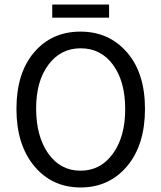

<svg xmlns="http://www.w3.org/2000/svg" viewBox="-20 -806 704 838"><path d="M190.9 -522.9Q137.2 -450.7 137.7 -330.6Q138.2 -210 190.9 -135.7Q243.7 -61 331.5 -61Q419.4 -61 473.1 -135.7Q526.9 -210.4 526.4 -331.5Q525.9 -452.6 472.7 -523.9Q419.9 -595.2 332 -595.2Q244.1 -595.2 190.9 -522.9ZM331.1 -668Q455.6 -668 534.2 -577.6Q612.8 -487.3 612.8 -330.6Q612.8 -173.8 534.7 -80.6Q456.1 12.2 332 12.2Q207.5 12.2 129.9 -80.6Q51.8 -174.3 51.8 -330.6Q51.8 -487.3 128.9 -577.6Q206.1 -668 331.1 -668ZM208 -786.1H456.1V-729H208Z"/></svg>

Font: SourceSansPro-Regular
Style: Regular
Weight: 400
Designer: Paul D. Hunt
Foundry: Adobe Systems Incorporated
Version: Version 1.050;PS Version 1.000;hotconv 1.0.70;makeotf.lib2.5